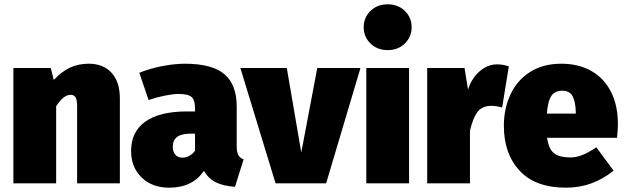

<svg xmlns="http://www.w3.org/2000/svg" viewBox="-20 -849 2893 889"><path d="M535 -394V0H337V-358Q337 -388 329.5 -399Q322 -410 307 -410Q274 -410 240 -357V0H42V-534H215L229 -479Q266 -518 304.5 -536Q343 -554 391 -554Q458 -554 496.5 -512Q535 -470 535 -394Z M1108 -111 1068 16Q1014 12 980 -4.5Q946 -21 924 -58Q872 20 763 20Q684 20 635.5 -27.5Q587 -75 587 -150Q587 -239 653 -286Q719 -333 845 -333H883V-346Q883 -386 867 -400Q851 -414 806 -414Q782 -414 744.5 -406.5Q707 -399 668 -386L625 -512Q674 -532 731.5 -543Q789 -554 836 -554Q962 -554 1019 -505.5Q1076 -457 1076 -357V-173Q1076 -145 1083 -131.5Q1090 -118 1108 -111ZM883 -151V-230H862Q820 -230 800 -215Q780 -200 780 -169Q780 -146 792 -132.5Q804 -119 824 -119Q842 -119 857.5 -128Q873 -137 883 -151Z M1649 -534 1490 0H1256L1093 -534H1308L1375 -143L1449 -534Z M1874 -534V0H1676V-534ZM1886 -723Q1886 -678 1854.5 -647.5Q1823 -617 1775 -617Q1727 -617 1695.5 -647.5Q1664 -678 1664 -723Q1664 -768 1695.5 -798.5Q1727 -829 1775 -829Q1823 -829 1854.5 -798.5Q1886 -768 1886 -723Z M2336 -542 2305 -351Q2278 -359 2256 -359Q2212 -359 2190.5 -330Q2169 -301 2156 -243V0H1958V-534H2131L2147 -434Q2164 -487 2201 -519Q2238 -551 2282 -551Q2308 -551 2336 -542Z M2837 -211H2513Q2521 -157 2546.5 -138.5Q2572 -120 2620 -120Q2648 -120 2677 -131.5Q2706 -143 2741 -167L2821 -59Q2724 20 2601 20Q2459 20 2386 -58.5Q2313 -137 2313 -266Q2313 -346 2343.5 -411.5Q2374 -477 2434 -515.5Q2494 -554 2579 -554Q2658 -554 2717 -521Q2776 -488 2808.5 -425Q2841 -362 2841 -274Q2841 -249 2837 -211ZM2646 -330Q2645 -377 2631.5 -403Q2618 -429 2583 -429Q2550 -429 2533.5 -406Q2517 -383 2512 -323H2646Z"/></svg>

Font: Fira Sans Black
Style: Regular
Weight: 900
Designer: Carrois Corporate & Edenspiekermann AG
Foundry: Carrois Corporate GbR & Edenspiekermann AG
Version: Version 4.203